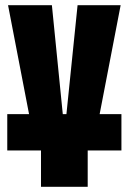

<svg xmlns="http://www.w3.org/2000/svg" viewBox="-20 -580 496 740"><path d="M8 0V-140H92L11 -560H180L222 -140H236L279 -560H445L364 -140H448V0H318V140H138V0Z"/></svg>

Font: Tektur Condensed
Style: Bold
Weight: 700
Width: 3
Designer: Adam Jagosz
Foundry: Adam Jagosz
Version: Version 1.005;gftools[0.9.30]